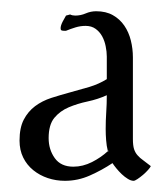

<svg xmlns="http://www.w3.org/2000/svg" viewBox="-20 -611 302 345"><path d="M171.9 -509.3Q171.9 -518.1 169.9 -527.8Q168 -537.6 163.6 -545.7Q159.2 -553.7 151.9 -559.1Q144.5 -564.5 133.8 -564.5Q124.5 -564.5 115.7 -561.8Q106.9 -559.1 98.6 -555.7H94.7Q92.3 -555.7 90.6 -556.4Q88.9 -557.1 88.9 -560.1Q88.9 -564.9 92.5 -572Q96.2 -579.1 98.6 -583L106 -585Q109.9 -583 115.2 -583Q125 -583 134 -586.9Q143.1 -590.8 152.8 -590.8Q170.4 -590.8 182.9 -583.7Q195.3 -576.7 203.4 -564.9Q211.4 -553.2 215.1 -538.3Q218.8 -523.4 218.8 -507.8V-361.3Q218.8 -349.6 220.9 -343Q223.1 -336.4 227.3 -331.8Q231.4 -327.1 237.3 -323Q243.2 -318.8 251 -312.5Q250 -310.1 246.1 -305.7Q242.2 -301.3 237.1 -296.9Q231.9 -292.5 227.1 -289.3Q222.2 -286.1 220.2 -286.1Q215.3 -286.1 209.7 -289.6Q204.1 -293 198.7 -298.1Q193.4 -303.2 189 -308.6Q184.6 -314 182.1 -317.9Q163.1 -305.2 141.6 -295.7Q120.1 -286.1 96.7 -286.1Q80.6 -286.1 65.9 -291Q51.3 -295.9 39.8 -305.2Q28.3 -314.5 21.7 -327.9Q15.1 -341.3 15.1 -358.4Q15.1 -381.3 22.7 -396Q30.3 -410.6 43 -420.2Q55.7 -429.7 72.3 -435.1Q88.9 -440.4 106.2 -445.1Q123.5 -449.7 140.6 -454.8Q157.7 -460 171.9 -468.8ZM111.8 -311.5Q128.9 -311.5 145.3 -319.8Q161.6 -328.1 173.8 -339.4Q171.4 -349.1 170.7 -359.1Q169.9 -369.1 169.9 -378.9Q169.9 -394.5 170.9 -409.4Q171.9 -424.3 171.9 -439.9Q155.8 -432.6 137.5 -428.7Q119.1 -424.8 103.5 -418.2Q87.9 -411.6 77.6 -399.2Q67.4 -386.7 67.4 -362.8Q67.4 -342.3 78.4 -326.9Q89.4 -311.5 111.8 -311.5ZM175.8 -340.8 173.8 -339.4V-338.4Z"/></svg>

Font: CAT Linz
Style: Regular
Weight: 400
Designer: Peter Wiegel
Foundry: Peter Wiegel
Version: Version 1.08